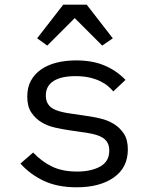

<svg xmlns="http://www.w3.org/2000/svg" viewBox="-20 -785 640 817"><path d="M67 -89 121 -136Q158 -97 202 -76Q246 -55 308 -55Q368 -55 406.5 -76.5Q445 -98 445 -144Q445 -164 437.5 -177.5Q430 -191 417 -199Q404 -207 388 -211.5Q372 -216 354 -219L273 -231Q246 -235 214.5 -242Q183 -249 157 -264.5Q131 -280 113.5 -306Q96 -332 96 -374Q96 -413 111.5 -441.5Q127 -470 155 -489.5Q183 -509 221 -518.5Q259 -528 304 -528Q374 -528 425.5 -506Q477 -484 514 -445L462 -396Q453 -407 439.5 -418.5Q426 -430 406.5 -439.5Q387 -449 361 -455Q335 -461 301 -461Q240 -461 207.5 -440Q175 -419 175 -379Q175 -359 182.5 -345.5Q190 -332 203 -324Q216 -316 232.5 -311.5Q249 -307 266 -304L347 -292Q375 -288 406 -281Q437 -274 463 -258.5Q489 -243 506.5 -217Q524 -191 524 -149Q524 -72 464.5 -30Q405 12 306 12Q225 12 166.5 -15.5Q108 -43 67 -89ZM349 -765 460 -622 415 -591 298 -708 181 -591 138 -622 249 -765Z"/></svg>

Font: IBM Plaex Mono
Style: Regular
Weight: 400
Designer: Mike Abbink, Paul van der Laan, Pieter van Rosmalen
Foundry: Bold Monday
Version: Version 2.003